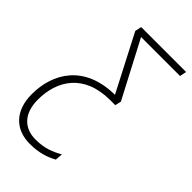

<svg xmlns="http://www.w3.org/2000/svg" viewBox="-259 -603 916 916"><g transform="rotate(45 199.0 -145.0)"><path d="M137 240C201 240 244 224 278 205L281 167C242 189 203 206 142 206C64 206 15 156 15 63C15 -65 84 -179 261 -179H295L302 -210L152 -496H415L422 -530H119L112 -497L259 -213C54 -211 -24 -75 -24 65C-24 179 41 240 137 240Z"/></g></svg>

Font: Noto Sans SemiCondensed ExtraLight
Style: Italic
Weight: 200
Width: 4
Italic angle: -12°
Designer: Monotype Design Team
Foundry: Monotype Imaging Inc.
Version: Version 2.013